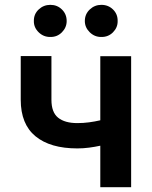

<svg xmlns="http://www.w3.org/2000/svg" viewBox="-20 -780 632 800"><path d="M302.2 -161.6Q189.5 -161.6 127.9 -212.2Q66.4 -262.7 66.4 -364.3V-546.4H194.3V-364.3Q194.3 -312 222.2 -289.6Q250 -267.1 302.2 -267.1Q327.6 -267.1 351.1 -270.3Q374.5 -273.4 397.9 -278.8V-545.9H526.4V0H397.9V-172.9Q375.5 -168 351.1 -164.8Q326.7 -161.6 302.2 -161.6ZM189.9 -626Q161.6 -625.5 141.1 -645.5Q120.6 -665.5 121.1 -692.4Q120.6 -721.2 141.1 -740.5Q161.6 -759.8 189.9 -759.8Q218.3 -759.8 238 -740.5Q257.8 -721.2 257.8 -692.4Q257.8 -665.5 238 -645.5Q218.3 -625.5 189.9 -626ZM402.3 -626Q374.5 -625.5 354 -645.5Q333.5 -665.5 333.5 -692.4Q333.5 -721.2 354 -740.5Q374.5 -759.8 402.3 -759.8Q431.2 -759.8 450.9 -740.5Q470.7 -721.2 470.2 -692.4Q470.7 -665.5 450.9 -645.5Q431.2 -625.5 402.3 -626Z"/></svg>

Font: Inter Semi Bold
Style: Regular
Weight: 600
Designer: Rasmus Andersson
Foundry: rsms
Version: Version 4.000;git-e0f93cc